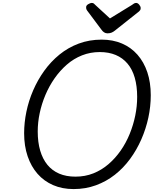

<svg xmlns="http://www.w3.org/2000/svg" viewBox="-20 -1274 1057 1313"><path d="M483 19Q406 19 343.5 -8Q281 -35 237 -85Q193 -135 169 -205.5Q145 -276 145 -363Q145 -435 160.5 -510Q176 -585 207 -656.5Q238 -728 283 -790.5Q328 -853 387 -901Q446 -949 518.5 -976Q591 -1003 675 -1003Q752 -1003 814 -976.5Q876 -950 920 -900Q964 -850 987.5 -780Q1011 -710 1011 -623Q1011 -546 994.5 -469.5Q978 -393 946.5 -321Q915 -249 869.5 -187Q824 -125 765.5 -79Q707 -33 636 -7Q565 19 483 19ZM496 -66Q562 -66 618.5 -88.5Q675 -111 722 -151.5Q769 -192 805.5 -244.5Q842 -297 867 -358.5Q892 -420 905 -484Q918 -548 918 -611Q918 -685 901.5 -742.5Q885 -800 852 -839Q819 -878 771.5 -898Q724 -918 662 -918Q598 -918 541 -895.5Q484 -873 437 -832Q390 -791 353 -738Q316 -685 290.5 -624.5Q265 -564 251.5 -500.5Q238 -437 238 -375Q238 -301 255 -243.5Q272 -186 304.5 -146.5Q337 -107 385 -86.5Q433 -66 496 -66ZM911 -1254Q922 -1254 932 -1242Q942 -1230 942 -1219Q942 -1210 939 -1205.5Q936 -1201 931 -1196L771 -1069Q757 -1057 744.5 -1051.5Q732 -1046 715 -1046Q702 -1046 691.5 -1053Q681 -1060 673 -1072L575 -1203Q570 -1211 569.5 -1216Q569 -1221 569 -1225Q569 -1237 583.5 -1245.5Q598 -1254 607 -1254Q617 -1254 622 -1249.5Q627 -1245 633 -1239L732 -1148L882 -1240Q888 -1244 895 -1249Q902 -1254 911 -1254Z"/></svg>

Font: Playwrite AU SA
Style: Regular
Weight: 400
Designer: Veronika Burian, José Scaglione
Foundry: TypeTogether
Version: Version 1.002